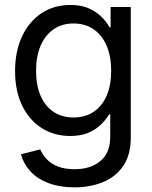

<svg xmlns="http://www.w3.org/2000/svg" viewBox="-20 -558 627 790"><path d="M286.6 212.9Q227.5 212.9 181.9 196.3Q136.2 179.7 106.9 148.9Q77.6 118.2 66.4 76.7L145.5 56.6Q154.8 78.6 172.6 97.4Q190.4 116.2 218.8 127.2Q247.1 138.2 286.6 138.2Q353 138.2 393.3 104.5Q433.6 70.8 433.6 3.9V-87.9H429.7Q415 -64.5 393.6 -43.9Q372.1 -23.4 341.6 -11Q311 1.5 268.6 1.5Q202.6 1.5 151.4 -31.2Q100.1 -64 71 -123.8Q42 -183.6 42 -265.6Q42 -347.2 70.8 -408.4Q99.6 -469.7 150.9 -503.7Q202.1 -537.6 269.5 -537.6Q312 -537.6 342.8 -524.7Q373.5 -511.7 395.5 -490.7Q417.5 -469.7 431.2 -445.3H435.1V-529.3H518.1V6.3Q518.1 80.1 486.6 125.5Q455.1 170.9 402.3 191.9Q349.6 212.9 286.6 212.9ZM282.2 -74.7Q331.1 -74.7 365.7 -98.1Q400.4 -121.6 418.9 -164.6Q437.5 -207.5 437.5 -266.6Q437.5 -324.7 419.2 -368.7Q400.9 -412.6 366 -437Q331.1 -461.4 282.2 -461.4Q234.9 -461.4 200.2 -437.3Q165.5 -413.1 147 -369.6Q128.4 -326.2 128.4 -266.6Q128.4 -206.5 147.2 -163.6Q166 -120.6 200.4 -97.7Q234.9 -74.7 282.2 -74.7Z"/></svg>

Font: Inter 24pt
Style: Regular
Weight: 400
Designer: Rasmus Andersson
Foundry: rsms
Version: Version 4.001;git-66647c0bb